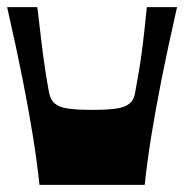

<svg xmlns="http://www.w3.org/2000/svg" viewBox="-26 -520 518 540"><path d="M85 0Q78 -66 66.5 -137.5Q55 -209 37.5 -297.5Q20 -386 -6 -500H79Q86 -440 91 -398.5Q96 -357 101 -324.5Q106 -292 112 -259Q116 -239 128.5 -228.5Q141 -218 166.5 -214.5Q192 -211 233 -211Q275 -211 300 -214.5Q325 -218 338 -228.5Q351 -239 354 -259Q360 -292 365.5 -324.5Q371 -357 376 -398.5Q381 -440 387 -500H472Q446 -386 428.5 -297.5Q411 -209 399.5 -137.5Q388 -66 381 0Z"/></svg>

Font: Ojuju ExtraBold
Style: Regular
Weight: 800
Designer: Chisaokwu Joboson, Mirko Velimirovic
Foundry: Udi Foundry
Version: Version 1.000